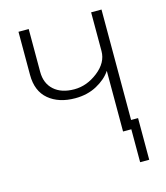

<svg xmlns="http://www.w3.org/2000/svg" viewBox="-131 -818 968 1117"><g transform="rotate(-15 353.0 -260.0)"><path d="M573.2 -52.7H627.9V198.2H573.2ZM85.9 -458V-717.8H147.5V-460Q147.5 -390.6 191.9 -350.6Q236.3 -310.5 314.5 -310.5Q389.6 -310.5 456.5 -362.8Q523.4 -415 523.4 -484.4V-717.8H585.9V0H523.4V-364.3H522.5Q494.1 -321.3 437 -290Q379.9 -258.8 305.7 -258.8Q207 -258.8 146.5 -309.6Q85.9 -360.4 85.9 -458Z"/></g></svg>

Font: Gothic A1 Light
Style: Regular
Weight: 300
Version: Version 2.50